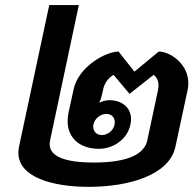

<svg xmlns="http://www.w3.org/2000/svg" viewBox="-20 -720 765 757"><path d="M410.8 -325C396.7 -325 384.2 -320.8 371.7 -315C375.8 -324.2 379.2 -334.2 380.8 -341.7L386.7 -366.7C390.8 -390 404.2 -410 427.5 -425L490.8 -350L585.8 -425C600 -413.3 605 -399.2 605 -383.3C605 -378.3 604.2 -372.5 603.3 -366.7L560.8 -166.7C549.2 -112.5 485 -79.2 350 -79.2C227.5 -79.2 175.8 -106.7 175.8 -151.7C175.8 -156.7 176.7 -161.7 177.5 -166.7L290.8 -700H174.2L55 -141.7C53.3 -133.3 52.5 -125 52.5 -117.5C52.5 -21.7 185.8 16.7 330 16.7C485.8 16.7 647.5 -28.3 671.7 -141.7L720 -366.7C721.7 -375.8 722.5 -384.2 722.5 -392.5C722.5 -467.5 651.7 -516.7 605.8 -516.7L510 -437.5L447.5 -516.7C396.7 -516.7 288.3 -456.7 270 -366.7L250 -275C247.5 -263.3 246.7 -252.5 246.7 -241.7C246.7 -175.8 295 -133.3 370 -133.3C426.7 -133.3 482.5 -170.8 494.2 -229.2C495.8 -236.7 496.7 -243.3 496.7 -250C496.7 -296.7 460 -325 410.8 -325ZM399.2 -270.8C419.2 -270.8 432.5 -257.5 432.5 -238.3C432.5 -235 432.5 -232.5 431.7 -229.2C427.5 -205.8 405 -187.5 381.7 -187.5C360.8 -187.5 347.5 -201.7 347.5 -220.8C347.5 -224.2 347.5 -226.7 348.3 -229.2C353.3 -252.5 375.8 -270.8 399.2 -270.8Z"/></svg>

Font: BoonHome
Style: Bold Oblique
Weight: 700
Italic angle: -12°
Designer: Sungsit Sawaiwan
Foundry: Sungsit Sawaiwan
Version: Version 0.2